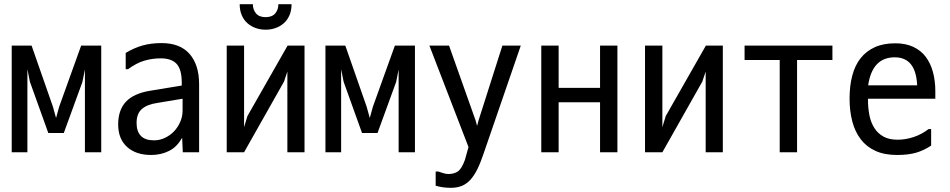

<svg xmlns="http://www.w3.org/2000/svg" viewBox="-20 -744 4540 918"><path d="M374 -352 285 -108H211L123 -353L111 -413V-16H36V-526H131L233 -234L248 -180L263 -234L368 -526H464V-16H386V-412Z M853 -215V-272L733 -252Q684 -245 658.5 -223Q633 -201 633 -156Q633 -116 653.5 -94.5Q674 -73 716 -73Q744 -73 769 -85Q794 -97 812.5 -116.5Q831 -136 842 -162Q853 -188 853 -215ZM581 -413V-491Q621 -515 661.5 -526.5Q702 -538 753 -538Q841 -538 886.5 -486Q932 -434 932 -341V-16H854L851 -83H849Q826 -41 787.5 -22Q749 -3 703 -3Q630 -3 587.5 -41.5Q545 -80 545 -149Q545 -218 582 -257.5Q619 -297 697 -310L849 -335V-349Q849 -412 824.5 -438.5Q800 -465 749 -465Q707 -465 669 -453.5Q631 -442 592 -413Z M1147 -136 1163 -189 1355 -526H1436V-16H1354V-402L1338 -354L1147 -16H1064V-526H1147ZM1374 -724Q1374 -694 1364 -671Q1354 -648 1337 -633Q1320 -618 1297.5 -610Q1275 -602 1250 -602Q1225 -602 1202.5 -610Q1180 -618 1163 -633Q1146 -648 1136 -671Q1126 -694 1126 -724H1189Q1189 -698 1204 -680Q1219 -662 1250 -662Q1281 -662 1296 -680Q1311 -698 1311 -724Z M1874 -352 1785 -108H1711L1623 -353L1611 -413V-16H1536V-526H1631L1733 -234L1748 -180L1763 -234L1868 -526H1964V-16H1886V-412Z M2063 144V76H2075Q2089 81 2101.5 84.5Q2114 88 2123 88Q2152 88 2170 75Q2188 62 2203 20L2220 -41L2033 -526H2127L2254 -168L2261 -142L2268 -168L2382 -526H2470L2293 -12Q2278 33 2262.5 64.5Q2247 96 2228.5 116Q2210 136 2187.5 145Q2165 154 2136 154Q2119 154 2101.5 152Q2084 150 2063 144Z M2932 -526V-16H2849V-255H2651V-16H2568V-526H2651V-324H2849V-526Z M3147 -136 3163 -189 3355 -526H3436V-16H3354V-402L3338 -354L3147 -16H3064V-526H3147Z M3708 -16V-457H3540V-526H3960V-457H3791V-16Z M4131 -336H4365V-339Q4358 -470 4258 -470Q4151 -470 4131 -337ZM4261 -537Q4310 -537 4346.5 -520Q4383 -503 4406 -472.5Q4429 -442 4440.5 -400Q4452 -358 4452 -309V-272H4130V-267Q4130 -227 4137 -192.5Q4144 -158 4160.5 -132Q4177 -106 4204 -91Q4231 -76 4272 -76Q4309 -76 4347.5 -88.5Q4386 -101 4420 -127H4432V-48Q4398 -25 4360.5 -14Q4323 -3 4269 -3Q4209 -3 4166 -22.5Q4123 -42 4095.5 -78Q4068 -114 4055 -163.5Q4042 -213 4042 -273Q4042 -334 4055 -383Q4068 -432 4095 -466Q4122 -500 4163 -518.5Q4204 -537 4261 -537Z"/></svg>

Font: D2Coding ligature
Style: Regular
Weight: 400
Monospace: yes
Designer: Yong-Rak Park; Jeong-Hwan Yoon; Sang-Min Lee;
Foundry: NHN Corporation
Version: Version 1.3.2; Build 20180524